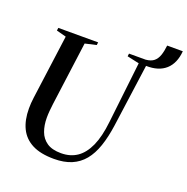

<svg xmlns="http://www.w3.org/2000/svg" viewBox="-151 -1009 1130 1160"><g transform="rotate(20 414.0 -429.0)"><path d="M319 10Q232 10 178 -18Q124 -46 98.5 -98.5Q73 -151 73 -225.5Q73 -242.5 74.2 -260Q75.5 -277.5 78 -296L133.5 -708.5L71 -725L73.5 -743H329.5L327 -725L255 -708.5L200.5 -300Q197.5 -276.5 195.5 -253.5Q193.5 -230.5 193.5 -209.5Q193.5 -161 207.8 -122Q222 -83 255.5 -60Q289 -37 347 -37Q406 -37 449 -66Q492 -95 519.8 -156.2Q547.5 -217.5 558 -314L603 -708L525.5 -725L528 -743H635Q668.5 -746 687 -761.2Q705.5 -776.5 714.8 -803.5Q724 -830.5 728 -867.5H828.5Q825.5 -828 812.2 -797.8Q799 -767.5 776.2 -747.2Q753.5 -727 721.8 -717.2Q690 -707.5 650 -708.5L594.5 -306Q583.5 -227.5 563.2 -168.2Q543 -109 510.5 -69.5Q478 -30 430.8 -10Q383.5 10 319 10Z"/></g></svg>

Font: Merriweather 144pt Medium
Style: Italic
Weight: 500
Italic angle: -7.8°
Version: Version 2.101